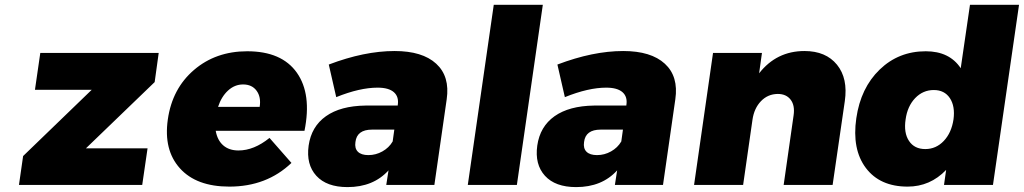

<svg xmlns="http://www.w3.org/2000/svg" viewBox="-20 -762 4218 791"><path d="M58.1 0 75.2 -119.1 357.9 -392.1H124L146 -543.9H633.8L617.2 -423.8L334 -150.9H587.9L565.9 0Z M671.4 -270Q689.5 -397 779.3 -473.9Q869.1 -550.8 998.5 -550.8Q1140.6 -550.8 1202.9 -462.6Q1265.1 -374.5 1234.4 -223.1H868.7Q875.5 -184.1 899.7 -163.1Q923.8 -142.1 962.4 -142.1Q1026.4 -142.1 1090.3 -193.8L1180.7 -90.8Q1078.6 6.8 924.8 6.8Q789.1 6.8 721.2 -68.6Q653.3 -144 671.4 -270ZM878.4 -321.8H1049.8Q1056.2 -362.3 1037.1 -388.2Q1018.1 -414.1 981.4 -414.1Q946.8 -414.1 919.4 -388.9Q892.1 -363.8 878.4 -321.8Z M1251.5 -162.1Q1262.7 -240.7 1322.8 -283.2Q1382.8 -325.7 1485.4 -327.1H1618.7V-329.1Q1624 -363.3 1602.8 -382.1Q1581.5 -400.9 1535.6 -400.9Q1461.9 -400.9 1365.2 -361.8L1334.5 -496.1Q1481 -551.8 1605.5 -551.8Q1720.2 -551.8 1777.1 -499.5Q1834 -447.3 1820.3 -353L1769.5 0H1571.3L1580.6 -60.1Q1518.1 8.8 1411.6 8.8Q1325.7 8.8 1283.2 -37.8Q1240.7 -84.5 1251.5 -162.1ZM1444.3 -176.8Q1440.4 -150.9 1454.3 -137Q1468.3 -123 1497.6 -123Q1528.3 -123 1555.4 -138.2Q1582.5 -153.3 1597.7 -179.2L1604.5 -228H1512.7Q1450.2 -228 1444.3 -176.8Z M1907.2 0 2014.2 -742.2H2216.3L2109.4 0Z M2193.4 -162.1Q2204.6 -240.7 2264.6 -283.2Q2324.7 -325.7 2427.2 -327.1H2560.5V-329.1Q2565.9 -363.3 2544.7 -382.1Q2523.4 -400.9 2477.5 -400.9Q2403.8 -400.9 2307.1 -361.8L2276.4 -496.1Q2422.9 -551.8 2547.4 -551.8Q2662.1 -551.8 2719 -499.5Q2775.9 -447.3 2762.2 -353L2711.4 0H2513.2L2522.5 -60.1Q2460 8.8 2353.5 8.8Q2267.6 8.8 2225.1 -37.8Q2182.6 -84.5 2193.4 -162.1ZM2386.2 -176.8Q2382.3 -150.9 2396.2 -137Q2410.2 -123 2439.5 -123Q2470.2 -123 2497.3 -138.2Q2524.4 -153.3 2539.6 -179.2L2546.4 -228H2454.6Q2392.1 -228 2386.2 -176.8Z M2839.4 0 2917.5 -543.9H3119.1L3107.4 -460Q3179.2 -551.8 3294.4 -551.8Q3382.3 -551.8 3428.2 -495.4Q3474.1 -439 3460.4 -345.2L3410.2 0H3208.5L3249.5 -287.1Q3255.4 -327.6 3237.3 -351.3Q3219.2 -375 3184.1 -375Q3143.1 -374.5 3115 -345.2Q3086.9 -315.9 3080.1 -269L3041.5 0Z M3507.8 -274.9Q3525.9 -399.9 3604 -475.3Q3682.1 -550.8 3793.9 -550.8Q3891.6 -550.8 3938 -481L3976.1 -742.2H4178.2L4070.8 0H3869.1L3877.9 -62Q3812 6.8 3719.2 6.8Q3605 6.8 3547.1 -70.1Q3489.3 -147 3507.8 -274.9ZM3710.9 -270Q3702.6 -214.8 3724.9 -181.4Q3747.1 -147.9 3792 -147.9Q3836.4 -147.9 3868.2 -181.4Q3899.9 -214.8 3908.2 -270Q3915.5 -324.2 3893.3 -357.7Q3871.1 -391.1 3827.1 -391.1Q3782.2 -391.1 3750.2 -357.7Q3718.3 -324.2 3710.9 -270Z"/></svg>

Font: Trueno ExtraBold
Style: Italic
Weight: 800
Designer: Julieta Ulanovsky
Foundry: Julieta Ulanovsky
Version: Version 3.001b | FøM Fix